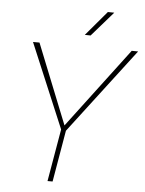

<svg xmlns="http://www.w3.org/2000/svg" viewBox="-60 -948 753 995"><g transform="rotate(5 317.0 -450.0)"><path d="M287.6 -294.9 601.1 -710.4 634.3 -710 297.4 -268.1 251.5 0H225.1L272 -272.5L87.4 -711.4H121.1ZM460.4 -899.9 493.7 -899.4 381.8 -771 351.6 -771.5Z"/></g></svg>

Font: Roboto Thin
Style: Italic
Weight: 250
Italic angle: -12°
Designer: Google
Version: Version 2.134; 2016